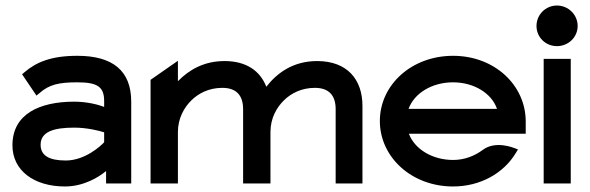

<svg xmlns="http://www.w3.org/2000/svg" viewBox="-20 -664 2136 695"><path d="M60 -395 112 -318 123 -327C158 -358 193 -366 260 -366C334 -366 357 -349 357 -298V-277C337 -285 295 -296 249 -296C124 -296 25 -252 25 -138C25 -46 104 11 215 11C282 11 337 -22 364 -45V0H455V-296C455 -408 388 -462 260 -462C165 -462 111 -439 68 -402ZM127 -140C127 -188 176 -202 249 -202C294 -202 339 -191 357 -185V-149C345 -136 288 -83 218 -83C158 -83 127 -101 127 -140Z M860 0H959V-186C959 -237 982 -276 1009 -302C1034 -326 1071 -346 1120 -346C1172 -346 1195 -317 1195 -269V0H1292V-281C1292 -375 1238 -443 1128 -443C1041 -443 983 -400 944 -350C922 -407 872 -443 793 -443C718 -443 664 -411 624 -370V-444L525 -375V0H624V-186C624 -235 646 -275 674 -302C699 -326 736 -346 785 -346C837 -346 860 -317 860 -269Z M1883 -180V-224C1883 -356 1770 -462 1620 -462C1470 -462 1355 -357 1355 -226C1355 -95 1470 11 1620 11C1719 11 1803 -37 1847 -110L1855 -123L1842 -128C1841 -128 1774 -157 1727 -121C1697 -99 1661 -85 1620 -85C1545 -85 1481 -124 1460 -180ZM1459 -270C1479 -326 1543 -366 1620 -366C1696 -366 1760 -326 1779 -270Z M1996 -497C2037 -497 2071 -529 2071 -570C2071 -611 2037 -644 1996 -644C1955 -644 1922 -611 1922 -570C1922 -529 1955 -497 1996 -497ZM2046 -451H1948V0H2046Z"/></svg>

Font: Charger
Style: ExBd
Weight: 400
Designer: Jasper
Foundry: Cannot Into Space Fonts
Version: Version 0.99